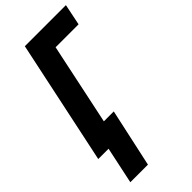

<svg xmlns="http://www.w3.org/2000/svg" viewBox="-290 -771 1041 1041"><g transform="rotate(-45 230.0 -251.0)"><path d="M76 0H-3L148 -714H463L438 -592H262L163 -123H239L166 212H31Z"/></g></svg>

Font: Noto Sans Display Ex Bold Cond
Style: Italic
Weight: 800
Width: 3
Italic angle: -12°
Designer: Monotype Design team
Foundry: Monotype Imaging Inc.
Version: Version 1.000